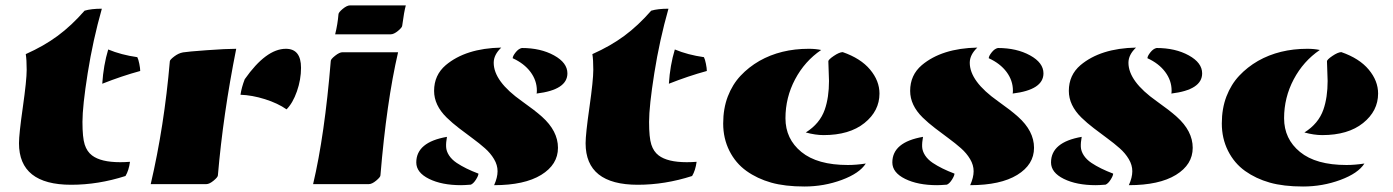

<svg xmlns="http://www.w3.org/2000/svg" viewBox="-20 -677 5124 706"><path d="M441.4 -29.8Q341.3 2.4 241.7 2.4Q49.8 2.4 49.8 -150.4Q49.8 -183.6 64 -283Q78.1 -382.3 78.1 -420.2Q78.1 -458 74.7 -478Q141.6 -507.8 192.4 -545.4Q243.2 -583 291 -637.7Q315.4 -645 354.5 -645Q321.8 -529.8 302.5 -408.2Q283.2 -286.6 283.2 -228.8Q283.2 -170.9 291.5 -145.3Q299.8 -119.6 318.4 -105.5Q351.1 -80.6 421.9 -80.6Q439 -80.6 458 -82Q453.6 -49.8 441.4 -29.8ZM356 -369.1Q360.4 -437 377.9 -495.1Q425.8 -475.1 484.9 -466.8Q488.8 -459.5 492.2 -442.6Q495.6 -425.8 495.6 -416Q427.7 -397.5 356 -369.1Z M1031.2 -497.6Q1086.9 -497.6 1086.9 -427.7Q1086.9 -384.3 1071.8 -341.1Q1056.6 -297.9 1033.7 -274.9Q1001.5 -297.4 954.3 -312.3Q907.2 -327.1 864.3 -328.6Q868.2 -355.5 879.9 -385.7Q958.5 -497.6 1031.2 -497.6ZM738.8 0H534.2Q584 -212.9 604.5 -451.7Q604.5 -457 620.4 -469.2Q636.2 -481.4 653.1 -484.4Q669.9 -487.3 740.5 -492.4Q811 -497.6 848.6 -497.6Q800.3 -255.9 781.2 -32.2Q781.2 -25.9 765.6 -12.9Q750 0 738.8 0Z M1131.3 0Q1173.8 -179.7 1196.3 -453.1Q1196.3 -459.5 1212.4 -472.2Q1228.5 -484.9 1239.3 -484.9H1443.8Q1401.4 -302.2 1378.9 -32.2Q1378.9 -25.9 1363.3 -12.9Q1347.7 0 1336.4 0ZM1416.5 -550.8H1212.4Q1221.7 -588.4 1224.6 -624.5Q1224.6 -631.3 1240.2 -644.3Q1255.9 -657.2 1267.1 -657.2H1472.2Q1465.8 -634.3 1459 -583Q1459 -576.2 1443.6 -563.5Q1428.2 -550.8 1416.5 -550.8Z M1823.2 -502Q1795.4 -475.6 1795.4 -446.3Q1795.4 -377.9 1899.4 -304.7Q1946.3 -271.5 1972.7 -248Q2031.7 -195.3 2031.7 -133.5Q2031.7 -71.8 1970 -33.9Q1908.2 3.9 1796.9 3.9Q1809.6 -24.4 1809.6 -47.4Q1809.6 -70.3 1796.6 -92Q1783.7 -113.8 1763.2 -131.8Q1742.7 -149.9 1717.8 -168.2Q1692.9 -186.5 1668 -205.6Q1643.1 -224.6 1622.6 -244.6Q1576.2 -290 1576.2 -342.8Q1576.2 -400.9 1619.1 -437.5Q1692.9 -499.5 1823.2 -502ZM1898.9 -500.5Q1967.8 -500.5 2017.1 -473.4Q2066.4 -446.3 2066.4 -407.2Q2066.4 -346.7 1953.1 -333Q1954.1 -336.4 1954.1 -343.8Q1954.1 -380.9 1930.7 -412.4Q1907.2 -443.8 1865.2 -462.9Q1865.2 -470.7 1876 -484.4Q1886.7 -498 1898.9 -500.5ZM1711.4 2Q1687 3.9 1675.3 3.9Q1604.5 3.9 1557.6 -19.3Q1510.7 -42.5 1510.7 -79.6Q1510.7 -154.3 1623.5 -173.8Q1619.6 -152.8 1620.4 -137Q1621.1 -121.1 1631.1 -105.7Q1641.1 -90.3 1659.2 -78.1Q1691.4 -56.6 1739.3 -38.6Q1739.3 -31.2 1730.2 -16.8Q1721.2 -2.4 1711.4 2Z M2524.9 -29.8Q2424.8 2.4 2325.2 2.4Q2133.3 2.4 2133.3 -150.4Q2133.3 -183.6 2147.5 -283Q2161.6 -382.3 2161.6 -420.2Q2161.6 -458 2158.2 -478Q2225.1 -507.8 2275.9 -545.4Q2326.7 -583 2374.5 -637.7Q2398.9 -645 2438 -645Q2405.3 -529.8 2386 -408.2Q2366.7 -286.6 2366.7 -228.8Q2366.7 -170.9 2375 -145.3Q2383.3 -119.6 2401.9 -105.5Q2434.6 -80.6 2505.4 -80.6Q2522.5 -80.6 2541.5 -82Q2537.1 -49.8 2524.9 -29.8ZM2439.5 -369.1Q2443.8 -437 2461.4 -495.1Q2509.3 -475.1 2568.4 -466.8Q2572.3 -459.5 2575.7 -442.6Q2579.1 -425.8 2579.1 -416Q2511.2 -397.5 2439.5 -369.1Z M3078.6 -485.4Q3145 -462.4 3179.4 -421.1Q3213.9 -379.9 3213.9 -333Q3213.9 -269 3158.7 -224.6Q3103.5 -180.2 3008.3 -180.2Q2978.5 -180.2 2942.9 -189.9Q2994.6 -222.2 3012.7 -273.9Q3028.3 -318.8 3028.3 -379.4Q3028.3 -391.1 3025.9 -451.2Q3025.4 -457.5 3045.7 -471.2Q3065.9 -484.9 3078.6 -485.4ZM2999.5 -493.2Q2939 -452.1 2903.6 -385.3Q2868.2 -318.4 2868.2 -242.2Q2868.2 -166 2926.8 -118.2Q2985.4 -70.3 3097.7 -70.3Q3128.4 -70.3 3163.6 -75.7Q3140.6 -39.6 3075.2 -15.4Q3009.8 8.8 2938 8.8Q2866.2 8.8 2815.4 -5.6Q2764.6 -20 2724.9 -48.3Q2685.1 -76.7 2662.1 -122.3Q2639.2 -168 2639.2 -222.9Q2639.2 -277.8 2656.2 -322.3Q2673.3 -366.7 2703.1 -398.4Q2732.9 -430.2 2772.5 -453.1Q2851.1 -497.6 2953.6 -497.6Q2979 -497.6 2999.5 -493.2Z M3573.7 -502Q3545.9 -475.6 3545.9 -446.3Q3545.9 -377.9 3649.9 -304.7Q3696.8 -271.5 3723.1 -248Q3782.2 -195.3 3782.2 -133.5Q3782.2 -71.8 3720.5 -33.9Q3658.7 3.9 3547.4 3.9Q3560.1 -24.4 3560.1 -47.4Q3560.1 -70.3 3547.1 -92Q3534.2 -113.8 3513.7 -131.8Q3493.2 -149.9 3468.3 -168.2Q3443.4 -186.5 3418.5 -205.6Q3393.6 -224.6 3373 -244.6Q3326.7 -290 3326.7 -342.8Q3326.7 -400.9 3369.6 -437.5Q3443.4 -499.5 3573.7 -502ZM3649.4 -500.5Q3718.3 -500.5 3767.6 -473.4Q3816.9 -446.3 3816.9 -407.2Q3816.9 -346.7 3703.6 -333Q3704.6 -336.4 3704.6 -343.8Q3704.6 -380.9 3681.2 -412.4Q3657.7 -443.8 3615.7 -462.9Q3615.7 -470.7 3626.5 -484.4Q3637.2 -498 3649.4 -500.5ZM3461.9 2Q3437.5 3.9 3425.8 3.9Q3355 3.9 3308.1 -19.3Q3261.2 -42.5 3261.2 -79.6Q3261.2 -154.3 3374 -173.8Q3370.1 -152.8 3370.8 -137Q3371.6 -121.1 3381.6 -105.7Q3391.6 -90.3 3409.7 -78.1Q3441.9 -56.6 3489.7 -38.6Q3489.7 -31.2 3480.7 -16.8Q3471.7 -2.4 3461.9 2Z M4157.2 -502Q4129.4 -475.6 4129.4 -446.3Q4129.4 -377.9 4233.4 -304.7Q4280.3 -271.5 4306.6 -248Q4365.7 -195.3 4365.7 -133.5Q4365.7 -71.8 4304 -33.9Q4242.2 3.9 4130.9 3.9Q4143.6 -24.4 4143.6 -47.4Q4143.6 -70.3 4130.6 -92Q4117.7 -113.8 4097.2 -131.8Q4076.7 -149.9 4051.8 -168.2Q4026.9 -186.5 4002 -205.6Q3977.1 -224.6 3956.5 -244.6Q3910.2 -290 3910.2 -342.8Q3910.2 -400.9 3953.1 -437.5Q4026.9 -499.5 4157.2 -502ZM4232.9 -500.5Q4301.8 -500.5 4351.1 -473.4Q4400.4 -446.3 4400.4 -407.2Q4400.4 -346.7 4287.1 -333Q4288.1 -336.4 4288.1 -343.8Q4288.1 -380.9 4264.6 -412.4Q4241.2 -443.8 4199.2 -462.9Q4199.2 -470.7 4210 -484.4Q4220.7 -498 4232.9 -500.5ZM4045.4 2Q4021 3.9 4009.3 3.9Q3938.5 3.9 3891.6 -19.3Q3844.7 -42.5 3844.7 -79.6Q3844.7 -154.3 3957.5 -173.8Q3953.6 -152.8 3954.3 -137Q3955.1 -121.1 3965.1 -105.7Q3975.1 -90.3 3993.2 -78.1Q4025.4 -56.6 4073.2 -38.6Q4073.2 -31.2 4064.2 -16.8Q4055.2 -2.4 4045.4 2Z M4912.1 -485.4Q4978.5 -462.4 5012.9 -421.1Q5047.4 -379.9 5047.4 -333Q5047.4 -269 4992.2 -224.6Q4937 -180.2 4841.8 -180.2Q4812 -180.2 4776.4 -189.9Q4828.1 -222.2 4846.2 -273.9Q4861.8 -318.8 4861.8 -379.4Q4861.8 -391.1 4859.4 -451.2Q4858.9 -457.5 4879.2 -471.2Q4899.4 -484.9 4912.1 -485.4ZM4833 -493.2Q4772.5 -452.1 4737.1 -385.3Q4701.7 -318.4 4701.7 -242.2Q4701.7 -166 4760.3 -118.2Q4818.8 -70.3 4931.2 -70.3Q4961.9 -70.3 4997.1 -75.7Q4974.1 -39.6 4908.7 -15.4Q4843.3 8.8 4771.5 8.8Q4699.7 8.8 4648.9 -5.6Q4598.1 -20 4558.3 -48.3Q4518.6 -76.7 4495.6 -122.3Q4472.7 -168 4472.7 -222.9Q4472.7 -277.8 4489.7 -322.3Q4506.8 -366.7 4536.6 -398.4Q4566.4 -430.2 4606 -453.1Q4684.6 -497.6 4787.1 -497.6Q4812.5 -497.6 4833 -493.2Z"/></svg>

Font: Emblema One
Style: Regular
Weight: 400
Designer: Riccardo De Franceschi
Foundry: Riccardo De Franceschi
Version: Version 1.003